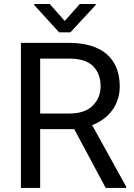

<svg xmlns="http://www.w3.org/2000/svg" viewBox="-20 -921 656 941"><path d="M598.6 0V-5.9L431.6 -307.6C516.1 -340.3 566.9 -409.2 566.9 -497.6C566.9 -636.2 477.5 -710.9 317.9 -710.9H82.5V0H176.8V-288.1H343.8L498 0ZM317.9 -633.8C372.1 -633.8 411.6 -621.6 436.5 -596.7C460.9 -571.8 473.1 -538.6 473.1 -497.6C473.1 -460.9 460.4 -429.7 435.1 -403.8C409.2 -377.9 371.1 -364.7 320.8 -364.7H176.8V-633.8ZM147.5 -901.4V-896.5L269.5 -762.7H325.2L449.2 -896.5V-901.4H371.1L297.4 -818.4L223.6 -901.4Z"/></svg>

Font: Vazirmatn
Style: Regular
Weight: 400
Designer: Saber Rastikerdar
Foundry: Saber Rastikerdar
Version: Version 33.003